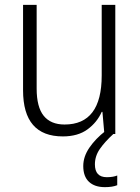

<svg xmlns="http://www.w3.org/2000/svg" viewBox="-20 -552 576 791"><path d="M455 -532V0H410L402 -91H399Q380 -48 340.5 -19Q301 10 239 10Q75 10 75 -180V-532H131V-187Q131 -111 160 -75Q189 -39 246 -39Q399 -39 399 -241V-532ZM371 125Q371 178 420 178Q434 178 445 176Q456 174 463 171V211Q453 215 440.5 217Q428 219 412 219Q370 219 346.5 197Q323 175 323 132Q323 93 348.5 56Q374 19 414 -12L447 0Q412 32 391.5 61.5Q371 91 371 125Z"/></svg>

Font: Noto Sans Sinhala UI SemiCondensed Light
Style: Regular
Weight: 300
Width: 4
Designer: Jelle Bosma - Monotype Design Team
Foundry: Monotype Imaging Inc.
Version: Version 2.006; ttfautohint (v1.8.4.7-5d5b)